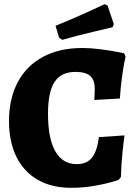

<svg xmlns="http://www.w3.org/2000/svg" viewBox="-20 -885 650 916"><path d="M23 -307Q23 -415 65 -493.5Q107 -572 185.5 -614Q264 -656 373 -656Q411 -656 455 -650.5Q499 -645 531 -639Q563 -633 572 -631L579 -615Q577 -608 572 -581Q567 -554 561 -509.5Q555 -465 552 -415L430 -408Q430 -412 431 -427Q432 -442 432 -462Q432 -504 410 -523Q388 -542 340 -542Q272 -542 240.5 -494.5Q209 -447 209 -342Q209 -224 244 -163Q279 -102 346 -102Q393 -102 418 -132Q443 -162 452 -231L574 -239Q571 -221 564.5 -159Q558 -97 557 -41L546 -27Q546 -26 511 -16Q476 -6 425.5 2.5Q375 11 319 11Q227 11 160.5 -27Q94 -65 58.5 -136.5Q23 -208 23 -307ZM262 -705 245 -762Q317 -791 388 -823Q459 -855 479 -865L493 -859L523 -770L517 -755Q496 -750 423.5 -733Q351 -716 277 -695Z"/></svg>

Font: Alegreya SC ExtraBold
Style: Regular
Weight: 800
Designer: Juan Pablo del Peral
Foundry: Huerta Tipografica
Version: Version 2.007; ttfautohint (v1.6)